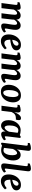

<svg xmlns="http://www.w3.org/2000/svg" viewBox="1767 -2464 710 4284"><g transform="rotate(90 2122.0 -322.0)"><path d="M563 7Q536 7 520 -7Q504 -21 504 -53Q504 -73 507 -94Q510 -115 514 -141Q518 -165 522.5 -193Q527 -221 530.5 -248Q534 -275 534 -295Q534 -319 526.5 -334Q519 -349 500 -349Q486 -349 469 -338Q452 -327 435.5 -306.5Q419 -286 406 -258L398 -284Q424 -360 463.5 -394Q503 -428 548 -428Q594 -428 620 -397.5Q646 -367 646 -315Q646 -289 642.5 -260Q639 -231 633.5 -202.5Q628 -174 624 -150Q620 -129 618 -114.5Q616 -100 616 -89Q616 -74 628 -74Q636 -74 650 -80Q664 -86 687 -100L706 -58Q675 -26 635.5 -9.5Q596 7 563 7ZM48 0 84 -276Q86 -287 87.5 -304.5Q89 -322 89 -331Q89 -346 81.5 -352Q74 -358 60 -358H27L32 -403Q66 -416 94.5 -422Q123 -428 145 -428Q178 -428 189 -410Q200 -392 199 -363L197 -300L162 0ZM276 0 296 -157Q300 -193 304.5 -231Q309 -269 309 -295Q309 -319 302 -334Q295 -349 276 -349Q263 -349 246 -338Q229 -327 213 -306.5Q197 -286 183 -258L175 -284Q202 -360 241 -394Q280 -428 325 -428Q372 -428 396 -397Q420 -366 420 -312Q420 -278 416 -239Q412 -200 407 -161L389 0Z M980 -434Q1040 -434 1071.5 -405.5Q1103 -377 1103 -333Q1103 -292 1074 -263.5Q1045 -235 987.5 -218Q930 -201 843 -193L846 -236Q908 -245 941 -261.5Q974 -278 986.5 -298.5Q999 -319 999 -338Q999 -358 988 -369Q977 -380 959 -380Q931 -380 909.5 -354Q888 -328 876.5 -285.5Q865 -243 865 -192Q865 -128 884.5 -96Q904 -64 943 -64Q969 -64 997 -78.5Q1025 -93 1054 -117L1081 -79Q1053 -43 1004.5 -15Q956 13 896 13Q831 13 789.5 -30.5Q748 -74 748 -161Q748 -233 777 -295Q806 -357 858.5 -395.5Q911 -434 980 -434Z M1686 7Q1659 7 1643 -7Q1627 -21 1627 -53Q1627 -73 1630 -94Q1633 -115 1637 -141Q1641 -165 1645.5 -193Q1650 -221 1653.5 -248Q1657 -275 1657 -295Q1657 -319 1649.5 -334Q1642 -349 1623 -349Q1609 -349 1592 -338Q1575 -327 1558.5 -306.5Q1542 -286 1529 -258L1521 -284Q1547 -360 1586.5 -394Q1626 -428 1671 -428Q1717 -428 1743 -397.5Q1769 -367 1769 -315Q1769 -289 1765.5 -260Q1762 -231 1756.5 -202.5Q1751 -174 1747 -150Q1743 -129 1741 -114.5Q1739 -100 1739 -89Q1739 -74 1751 -74Q1759 -74 1773 -80Q1787 -86 1810 -100L1829 -58Q1798 -26 1758.5 -9.5Q1719 7 1686 7ZM1171 0 1207 -276Q1209 -287 1210.5 -304.5Q1212 -322 1212 -331Q1212 -346 1204.5 -352Q1197 -358 1183 -358H1150L1155 -403Q1189 -416 1217.5 -422Q1246 -428 1268 -428Q1301 -428 1312 -410Q1323 -392 1322 -363L1320 -300L1285 0ZM1399 0 1419 -157Q1423 -193 1427.5 -231Q1432 -269 1432 -295Q1432 -319 1425 -334Q1418 -349 1399 -349Q1386 -349 1369 -338Q1352 -327 1336 -306.5Q1320 -286 1306 -258L1298 -284Q1325 -360 1364 -394Q1403 -428 1448 -428Q1495 -428 1519 -397Q1543 -366 1543 -312Q1543 -278 1539 -239Q1535 -200 1530 -161L1512 0Z M2027 13Q1949 13 1910.5 -35Q1872 -83 1872 -159Q1872 -233 1901 -295Q1930 -357 1983.5 -395.5Q2037 -434 2108 -434Q2186 -434 2225 -385.5Q2264 -337 2264 -262Q2264 -189 2234.5 -126Q2205 -63 2152 -25Q2099 13 2027 13ZM2048 -40Q2074 -39 2092 -58.5Q2110 -78 2122 -110Q2134 -142 2140 -180.5Q2146 -219 2146 -258Q2146 -310 2132 -344.5Q2118 -379 2087 -380Q2062 -381 2043.5 -362Q2025 -343 2013 -311Q2001 -279 1995 -240.5Q1989 -202 1989 -164Q1989 -112 2003 -76.5Q2017 -41 2048 -40Z M2339 0 2375 -276Q2377 -287 2378.5 -303.5Q2380 -320 2380 -331Q2380 -346 2372.5 -352Q2365 -358 2351 -358H2318L2323 -403Q2353 -415 2382.5 -421.5Q2412 -428 2433 -428Q2468 -428 2480 -410.5Q2492 -393 2490 -363L2485 -277L2452 0ZM2471 -247Q2503 -348 2540 -391.5Q2577 -435 2617 -435Q2640 -435 2650 -424.5Q2660 -414 2660 -389Q2660 -370 2656.5 -353Q2653 -336 2649 -321H2613Q2566 -321 2533.5 -298Q2501 -275 2473 -214Z M2783 9Q2730 9 2695.5 -33.5Q2661 -76 2662 -158Q2662 -233 2691.5 -294Q2721 -355 2772 -391.5Q2823 -428 2889 -428Q2920 -428 2950 -421.5Q2980 -415 3003 -406L2972 -337Q2954 -356 2933 -366Q2912 -376 2886 -376Q2858 -376 2838 -359.5Q2818 -343 2804.5 -314.5Q2791 -286 2785 -251Q2779 -216 2779 -179Q2778 -127 2790.5 -98.5Q2803 -70 2825 -70Q2839 -70 2855.5 -81.5Q2872 -93 2889 -116Q2906 -139 2920 -172L2934 -165Q2918 -78 2876 -34.5Q2834 9 2783 9ZM2974 7Q2942 7 2928.5 -10Q2915 -27 2913 -61Q2913 -73 2913 -93.5Q2913 -114 2914 -133L2946 -384L3038 -433L3058 -415L3025 -142Q3024 -130 3022.5 -115.5Q3021 -101 3021 -92Q3021 -74 3033 -74Q3040 -74 3053.5 -80Q3067 -86 3091 -100L3111 -58Q3079 -27 3042 -10Q3005 7 2974 7Z M3333 7Q3301 7 3271.5 0.5Q3242 -6 3219 -15L3249 -74Q3269 -61 3289.5 -53Q3310 -45 3336 -45Q3373 -45 3396.5 -74Q3420 -103 3431.5 -148Q3443 -193 3443 -243Q3443 -293 3430.5 -321Q3418 -349 3396 -349Q3373 -349 3347.5 -323Q3322 -297 3301 -249L3287 -256Q3303 -341 3343 -384.5Q3383 -428 3437 -428Q3491 -428 3525.5 -385.5Q3560 -343 3560 -264Q3560 -186 3531 -124.5Q3502 -63 3450.5 -28Q3399 7 3333 7ZM3184 12 3163 -5 3225 -505Q3227 -518 3229 -535Q3231 -552 3231 -560Q3231 -575 3223 -581Q3215 -587 3201 -587H3168L3174 -632Q3239 -657 3285 -657Q3318 -657 3331.5 -643Q3345 -629 3345 -603Q3345 -595 3343.5 -581.5Q3342 -568 3340 -550L3277 -36Z M3687 7Q3626 7 3626 -56Q3626 -71 3629 -95Q3632 -119 3635 -144L3682 -505Q3684 -518 3685.5 -535Q3687 -552 3687 -560Q3687 -575 3679.5 -581Q3672 -587 3658 -587H3625L3630 -632Q3696 -657 3740 -657Q3774 -657 3788 -643Q3802 -629 3802 -603Q3802 -593 3800.5 -578.5Q3799 -564 3797 -550L3746 -142Q3744 -130 3742.5 -115Q3741 -100 3741 -91Q3741 -74 3753 -74Q3761 -74 3775.5 -81Q3790 -88 3811 -100L3831 -58Q3801 -27 3760.5 -10Q3720 7 3687 7Z M4104 -434Q4164 -434 4195.5 -405.5Q4227 -377 4227 -333Q4227 -292 4198 -263.5Q4169 -235 4111.5 -218Q4054 -201 3967 -193L3970 -236Q4032 -245 4065 -261.5Q4098 -278 4110.5 -298.5Q4123 -319 4123 -338Q4123 -358 4112 -369Q4101 -380 4083 -380Q4055 -380 4033.5 -354Q4012 -328 4000.5 -285.5Q3989 -243 3989 -192Q3989 -128 4008.5 -96Q4028 -64 4067 -64Q4093 -64 4121 -78.5Q4149 -93 4178 -117L4205 -79Q4177 -43 4128.5 -15Q4080 13 4020 13Q3955 13 3913.5 -30.5Q3872 -74 3872 -161Q3872 -233 3901 -295Q3930 -357 3982.5 -395.5Q4035 -434 4104 -434Z"/></g></svg>

Font: Yrsa SemiBold
Style: Italic
Weight: 600
Italic angle: -7.10001°
Version: Version 2.004